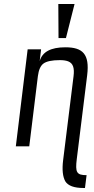

<svg xmlns="http://www.w3.org/2000/svg" viewBox="-20 -730 470 958"><path d="M363 64 415 -355C428 -461 392 -494 306 -494C233 -494 191 -471 178 -425L185 -484H118L59 0H126L169 -350C173 -381 182 -402 197 -413C212 -424 239 -430 279 -430C296 -430 309 -428 320 -424C345 -414 352 -391 347 -350L295 69C289 117 293 152 306 175C320 197 350 208 397 208H404L412 144C362 144 355 130 363 64ZM309 -540 352 -710H271L272 -540Z"/></svg>

Font: Gamestation Condensed
Style: Italic
Weight: 400
Width: 3
Designer: Jonas Hecksher
Foundry: Jonas Hecksher, Playtypeª, e-types AS
Version: Version 1.003